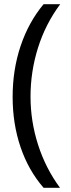

<svg xmlns="http://www.w3.org/2000/svg" viewBox="-20 -734 336 912"><path d="M40 -274Q40 -403 78 -516Q116 -629 187 -714H266Q196 -620 160.5 -507Q125 -394 125 -275Q125 -158 161 -46Q197 66 265 158H187Q115 75 77.5 -35.5Q40 -146 40 -274Z"/></svg>

Font: Stephens Clock
Style: Regular
Weight: 400
Designer: Peter Wiegel (catfonts.de) with slight modifications by DT1.org
Version: Version 0.9.1